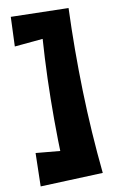

<svg xmlns="http://www.w3.org/2000/svg" viewBox="-97 -821 594 989"><g transform="rotate(-10 200.0 -326.5)"><path d="M334 -763Q326 -546 332 -329.5Q338 -113 360 104L170 110Q159 -104 162 -317.5Q165 -531 184 -745ZM33 -770 334 -763 330 -644 27 -616ZM37 -57 319 -31 360 104 33 117Z"/></g></svg>

Font: Marhey Light
Style: Bold
Weight: 700
Version: Version 1.000